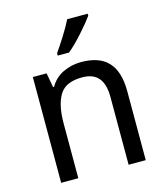

<svg xmlns="http://www.w3.org/2000/svg" viewBox="-114 -853 811 940"><g transform="rotate(-15 292.0 -383.0)"><path d="M325.2 -545.9C293 -545.9 262.7 -539.1 233.9 -525.4C205.1 -511.7 183.1 -490.7 167 -462.9H162.1L148.9 -536.1H79.1V0H166V-277.8C166 -340.8 176.3 -388.7 197.3 -422.4C217.8 -455.6 255.9 -472.2 311 -472.2C385.7 -472.2 420.9 -430.2 420.9 -342.8V0H507.8V-349.1C507.8 -486.3 444.8 -545.9 325.2 -545.9ZM314.9 -766.1C303.7 -743.2 289.1 -717.8 271 -689C252.9 -660.2 237.3 -636.7 224.1 -618.2V-606H281.2C325.2 -640.6 395 -721.7 418.9 -755.9V-766.1Z"/></g></svg>

Font: Avrile Sans
Style: Regular
Weight: 400
Designer: Monotype Design Team, Google (font), Stefan Peev (BGR Cyrillic), Cristiano Sobral (main changes)
Foundry: The Avrile Sans Project Authors
Version: Version 3.110